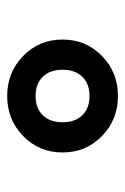

<svg xmlns="http://www.w3.org/2000/svg" viewBox="73 -823 348 534"><g transform="rotate(90 247.0 -556.0)"><path d="M358.5 -446.5Q313 -402 247 -402Q181 -402 135.5 -446.5Q90 -491 90 -556Q90 -621 135.5 -665.5Q181 -710 247 -710Q313 -710 358.5 -665.5Q404 -621 404 -556Q404 -491 358.5 -446.5ZM193.5 -501Q213 -481 247 -481Q281 -481 300.5 -501Q320 -521 320 -556Q320 -591 300.5 -611Q281 -631 247 -631Q213 -631 193.5 -611Q174 -591 174 -556Q174 -521 193.5 -501Z"/></g></svg>

Font: Solway Medium
Style: Regular
Weight: 500
Designer: Mariya V. Pigoulevskaya
Foundry: The Northern Block Ltd.
Version: Version 1.000;hotconv 1.0.109;makeotfexe 2.5.65596